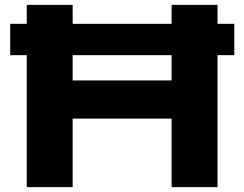

<svg xmlns="http://www.w3.org/2000/svg" viewBox="-20 -770 1006 790"><path d="M90 -750H279V0H90ZM686 -750H875V0H686ZM182 -439H753V-282H182ZM22 -672H944V-543H22Z"/></svg>

Font: Unbounded SemiBold
Style: Regular
Weight: 600
Designer: Luke Prowse, Jean-Baptiste Morizot, Fátima Lázaro, Florian Runge
Foundry: NaN
Version: Version 1.700